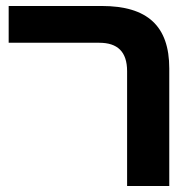

<svg xmlns="http://www.w3.org/2000/svg" viewBox="-20 -622 645 642"><path d="M405 0H546V-393C546 -535 473 -602 320 -602H9V-479H312C373 -479 405 -449 405 -384Z"/></svg>

Font: Noto Sans Hebrew Condensed
Style: Bold
Weight: 700
Width: 3
Designer: Monotype Design Team
Foundry: Monotype Imaging Inc.
Version: Version 2.004